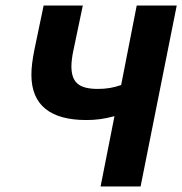

<svg xmlns="http://www.w3.org/2000/svg" viewBox="-20 -671 656 691"><path d="M342 0H486L616 -651H472L416 -365C388 -355 362 -351 332 -351C262 -351 237 -376 237 -433C237 -447 240 -470 243 -484L278 -651H137L104 -493C97 -458 93 -429 93 -402C93 -291 163 -239 291 -239C325 -239 356 -243 392 -253Z"/></svg>

Font: Source Sans Pro
Style: Bold Italic
Weight: 700
Italic angle: -11°
Designer: Paul D. Hunt
Foundry: Adobe Systems Incorporated
Version: Version 3.006;hotconv 1.0.111;makeotfexe 2.5.65597